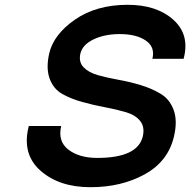

<svg xmlns="http://www.w3.org/2000/svg" viewBox="-20 -765 793 800"><path d="M512 -745Q633 -745 702.5 -682.5Q772 -620 745 -520H615Q627 -569 587.5 -596Q548 -623 479 -623Q416 -623 370 -601Q324 -579 315 -542Q307 -507 328 -485Q349 -463 387.5 -452Q426 -441 474 -432.5Q522 -424 569 -409.5Q616 -395 652 -372.5Q688 -350 704 -305.5Q720 -261 705 -197Q681 -93 583.5 -39Q486 15 357 15Q226 15 148 -54.5Q70 -124 100 -240H235Q220 -176 265 -141.5Q310 -107 385 -107Q554 -107 575 -197Q584 -236 564 -261Q544 -286 505 -297.5Q466 -309 418 -318Q370 -327 323 -340Q276 -353 239.5 -373.5Q203 -394 187 -437Q171 -480 185 -542Q203 -621 292 -683Q381 -745 512 -745Z"/></svg>

Font: Miedinger
Style: Bold-Italic
Weight: 700
Italic angle: -13°
Version: Version 001.000